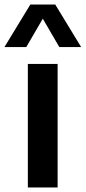

<svg xmlns="http://www.w3.org/2000/svg" viewBox="-58 -828 379 848"><path d="M65 0V-545.5H196.5V0ZM-38.5 -620 76 -808H186L300.5 -620H204L120.5 -763.5H141.5L58 -620Z"/></svg>

Font: Encode Sans Condensed Thin SemiBold
Style: Regular
Weight: 600
Version: Version 3.002